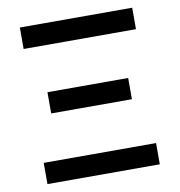

<svg xmlns="http://www.w3.org/2000/svg" viewBox="-80 -781 801 855"><g transform="rotate(-10 320.5 -354.0)"><path d="M66 -96H574V0H66ZM137 -403H502V-307H137ZM66 -708H574V-611H66Z"/></g></svg>

Font: Rising Sun SemiBold
Style: Regular
Weight: 600
Designer: Matt McInerney, Pablo Impallari, Rodrigo Fuenzalida (Raleway font), Stephen Hutchings (Greek), Cristiano Sobral (main ch
Foundry: The Rising Sun Project Authors
Version: Version 4.327; ttfautohint (v1.8.4.7-5d5b-dirty)